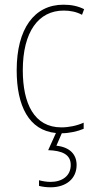

<svg xmlns="http://www.w3.org/2000/svg" viewBox="-20 -557 401 817"><path d="M306 145C306 99 276 69 220 63L243 10C274 10 311 2 336 -9V-35C307 -22 273 -15 241 -15C125 -15 77 -117 77 -258C77 -422 144 -512 251 -512C278 -512 305 -507 329 -494L338 -518C312 -531 284 -537 250 -537C126 -537 51 -435 51 -258C51 -106 103 -2 218 9L185 82C244 84 281 100 281 145C281 192 244 217 195 217C179 217 161 214 146 210V234C161 238 179 240 195 240C262 240 306 203 306 145Z"/></svg>

Font: Noto Sans Gujarati UI Condensed Thin
Style: Regular
Weight: 100
Width: 3
Designer: Jelle Bosma - Monotype Design Team, Universal Thirst
Foundry: Monotype Imaging Inc.
Version: Version 2.106